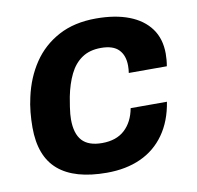

<svg xmlns="http://www.w3.org/2000/svg" viewBox="-67 -607 706 687"><g transform="rotate(-10 286.5 -263.0)"><path d="M267.8 12Q151.1 12 92.2 -38.3Q33.3 -88.6 33.3 -193.6Q33.3 -221.4 36 -249.1Q38.7 -276.8 44.8 -302.7Q59.8 -371.2 95.4 -424.1Q130.9 -477 188.2 -507.7Q245.5 -538.4 324.5 -538.4Q394.2 -538.4 444.3 -519.1Q494.4 -499.8 521.6 -462.6Q548.8 -425.5 548.8 -371.2Q548.8 -360.4 547.8 -348.8Q546.8 -337.2 544.8 -326H406.6Q407.6 -332.7 408.1 -339.1Q408.6 -345.5 408.6 -352.1Q408.6 -389.4 388.2 -410.5Q367.9 -431.6 323.8 -431.6Q282.5 -431.6 254.6 -412.6Q226.7 -393.7 209.9 -359.2Q193 -324.7 183.9 -278.7Q180.2 -258 178 -243.1Q175.8 -228.3 174.9 -217.6Q174 -207 174 -198.1Q174 -146.2 197.1 -120.9Q220.3 -95.6 269.4 -95.6Q321.5 -95.6 351.9 -123.8Q382.3 -151.9 391.3 -200.9H523.1Q512.2 -131.9 478.2 -84.1Q444.3 -36.3 391.1 -12.2Q338 12 267.8 12Z"/></g></svg>

Font: Archivo Variable SemiBold
Style: Italic
Weight: 600
Italic angle: -10°
Designer: Hector Gatti
Foundry: Omnibus-Type
Version: Version 2.001